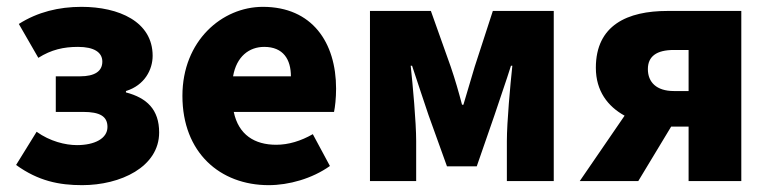

<svg xmlns="http://www.w3.org/2000/svg" viewBox="-20 -529 2249 561"><path d="M220 12C332 12 445 -41 445 -142C445 -209 409 -243 348 -259V-263C403 -280 426 -326 426 -366C426 -466 327 -509 218 -509C152 -509 90 -494 35 -459L92 -360C130 -384 166 -392 208 -392C255 -392 279 -376 279 -349C279 -321 257 -306 214 -306H143V-202H223C272 -202 294 -189 294 -158C294 -124 256 -105 205 -105C171 -105 126 -116 87 -144L27 -47C92 0 153 12 220 12Z M765 12C824 12 892 -7 944 -44L894 -137C859 -117 823 -106 787 -106C724 -106 677 -135 663 -202H956C959 -216 962 -242 962 -270C962 -405 892 -509 748 -509C629 -509 513 -410 513 -249C513 -83 623 12 765 12ZM661 -306C671 -364 708 -392 752 -392C808 -392 830 -355 830 -306Z M1061 0H1196V-117C1196 -172 1186 -281 1180 -337H1184C1198 -293 1218 -236 1232 -193L1286 -43H1373L1425 -193C1439 -236 1459 -292 1473 -337H1477C1471 -281 1461 -172 1461 -117V0H1598V-497H1420L1367 -334C1356 -296 1345 -261 1334 -223H1330C1320 -261 1310 -296 1297 -334L1239 -497H1061Z M1992 0H2146V-497H1930C1814 -497 1721 -456 1721 -331C1721 -263 1756 -218 1805 -191L1674 0H1845L1941 -159H1992ZM1949 -263C1898 -263 1873 -289 1873 -327C1873 -364 1898 -383 1949 -383H1992V-263Z"/></svg>

Font: DAIFUKU Sans
Style: Bold
Weight: 700
Designer: Original font ‘Source Han Sans JP’ : Paul D. Hunt
Foundry: Daifuku
Version: Version 1.000